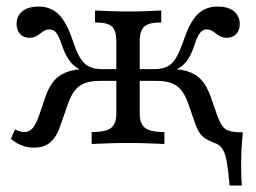

<svg xmlns="http://www.w3.org/2000/svg" viewBox="-20 -447 796 596"><path d="M692.7 129Q688.7 81.5 683.9 54.4Q679 27.4 669.8 14.1Q660.5 0.8 643.5 -4Q628.2 -10.5 617.7 -16.9Q607.3 -23.4 600 -33.9Q592.7 -44.4 587.1 -59.7L565.3 -122.6Q555.6 -150.8 543.1 -166.5Q530.6 -182.3 512.1 -189.1Q493.5 -196 463.7 -196H396.8V-232.3H458.1Q483.1 -232.3 499.2 -240.3Q515.3 -248.4 526.6 -267.7Q537.9 -287.1 550 -321.8Q569.4 -379 593.5 -402.8Q617.7 -426.6 655.6 -426.6Q687.9 -426.6 706 -412.1Q724.2 -397.6 724.2 -372.6Q724.2 -353.2 713.3 -341.5Q702.4 -329.8 683.9 -329.8Q672.6 -329.8 664.5 -333.9Q656.5 -337.9 650 -343.1Q643.5 -348.4 637.1 -352Q630.6 -355.6 621 -355.6Q614.5 -355.6 608.1 -351.6Q601.6 -347.6 595.6 -336.7Q589.5 -325.8 583.1 -305.6Q571.8 -270.2 554 -250.8Q536.3 -231.5 505.6 -223.4L486.3 -233.1Q530.6 -234.7 558.9 -226.6Q587.1 -218.5 604.8 -199.2Q622.6 -179.8 633.9 -146.8L654.8 -87.1Q662.9 -65.3 671.4 -54.4Q679.8 -43.5 694.4 -39.9Q708.9 -36.3 733.9 -36.3Q730.6 -8.1 729.4 22.6Q728.2 53.2 728.6 80.6Q729 108.1 730.6 129ZM84.7 11.3Q65.3 11.3 47.6 4.4Q29.8 -2.4 13.7 -16.1L26.6 -45.2Q42.7 -37.1 54.8 -37.1Q71 -37.1 81 -48.8Q91.1 -60.5 100.8 -87.1L121 -146.8Q132.3 -179.8 150.4 -199.2Q168.5 -218.5 197.2 -226.6Q225.8 -234.7 268.5 -233.1L249.2 -223.4Q219.4 -231.5 202 -250.8Q184.7 -270.2 172.6 -305.6Q166.1 -325.8 160.1 -336.7Q154 -347.6 147.6 -351.6Q141.1 -355.6 133.9 -355.6Q125 -355.6 118.1 -352Q111.3 -348.4 105.2 -343.1Q99.2 -337.9 91.1 -333.9Q83.1 -329.8 71 -329.8Q53.2 -329.8 42.3 -341.5Q31.5 -353.2 31.5 -372.6Q31.5 -397.6 49.6 -412.1Q67.7 -426.6 100 -426.6Q137.1 -426.6 161.7 -402.8Q186.3 -379 205.6 -321.8Q216.9 -287.1 228.6 -267.7Q240.3 -248.4 256.5 -240.3Q272.6 -232.3 296.8 -232.3H358.9V-196H291.9Q262.9 -196 244 -189.1Q225 -182.3 212.5 -166.5Q200 -150.8 190.3 -122.6L167.7 -58.1Q159.7 -33.9 148.4 -18.5Q137.1 -3.2 121.8 4Q106.5 11.3 84.7 11.3ZM264.5 0V-37.1Q308.9 -37.1 325 -50Q341.1 -62.9 341.1 -95.2V-319.4Q341.1 -351.6 327.8 -364.5Q314.5 -377.4 275 -377.4V-414.5Q289.5 -413.7 318.5 -412.5Q347.6 -411.3 377.4 -411.3Q408.9 -411.3 437.9 -412.5Q466.9 -413.7 480.6 -414.5V-377.4Q441.9 -377.4 427.8 -364.5Q413.7 -351.6 413.7 -319.4V-95.2Q413.7 -62.9 430.2 -50Q446.8 -37.1 490.3 -37.1V0Q475 -0.8 442.7 -2Q410.5 -3.2 376.6 -3.2Q346.8 -3.2 313.7 -2Q280.6 -0.8 264.5 0Z"/></svg>

Font: Playfair 9pt Light
Style: Regular
Weight: 300
Designer: Claus Eggers Sørensen
Foundry: Claus Eggers Sørensen
Version: Version 2.001;gftools[0.9.30]